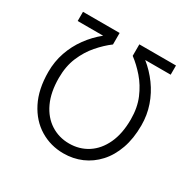

<svg xmlns="http://www.w3.org/2000/svg" viewBox="-155 -847 1015 1012"><g transform="rotate(30 353.0 -341.0)"><path d="M353 -52Q416 -52 465.5 -84Q515 -116 543.5 -177Q572 -238 572 -325Q572 -396 548.5 -451.5Q525 -507 488.5 -549Q452 -591 413 -620V-690H636V-634H481Q527 -597 562 -549Q597 -501 616.5 -444.5Q636 -388 636 -325Q636 -245 614 -183Q592 -121 553 -78.5Q514 -36 463 -14Q412 8 353 8Q275 8 210.5 -31Q146 -70 108 -144.5Q70 -219 70 -325Q70 -388 89.5 -444.5Q109 -501 144 -549Q179 -597 225 -634H70V-690H293V-620Q254 -591 217.5 -549Q181 -507 157.5 -451.5Q134 -396 134 -325Q134 -238 162.5 -177Q191 -116 241 -84Q291 -52 353 -52Z"/></g></svg>

Font: Radio Canada Light
Style: Regular
Weight: 300
Designer: Charles Daoud, Etienne Aubert Bonn, Alexandre Saumier Demers, Jacques Le Bailly
Foundry: Radio-Canada
Version: Version 2.104;gftools[0.9.28.dev5+ged2979d]